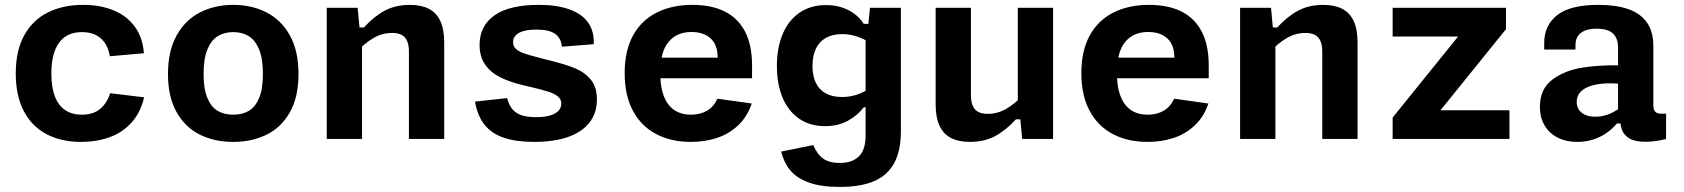

<svg xmlns="http://www.w3.org/2000/svg" viewBox="-20 -566 6860 782"><path d="M311.1 12Q228.9 12 168.9 -19.9Q108.9 -51.8 76.5 -114.2Q44.2 -176.6 44.2 -266.6Q44.2 -361.6 79.7 -424Q115.2 -486.5 176.8 -516.3Q238.4 -546.2 318.3 -546.2Q387.6 -546.2 441.7 -524.2Q495.8 -502.3 528.5 -458.2Q561.2 -414 566.2 -349.1L427.4 -337Q419.6 -383.9 390.7 -409.6Q361.8 -435.2 313.6 -435.2Q252.2 -435.2 220.7 -392.3Q189.2 -349.4 189.2 -266.6Q189.2 -210.5 203.6 -173.1Q218 -135.8 245.7 -117.3Q273.4 -98.9 313.2 -98.9Q359.1 -98.9 387.2 -121.9Q415.2 -144.8 428.7 -186.4L567 -169.6Q551.9 -105.5 514 -64.9Q476.1 -24.3 423.9 -6.2Q371.8 12 311.1 12Z M930 12Q854.6 12 794.7 -17.3Q734.8 -46.6 699.5 -108.8Q664.2 -170.9 664.2 -264.6Q664.2 -358.7 699.5 -421.9Q734.8 -485.1 794.9 -515.6Q855 -546.2 930 -546.2Q1005 -546.2 1065.2 -515.6Q1125.3 -485.1 1160.6 -421.9Q1195.8 -358.8 1195.8 -264.6Q1195.8 -170.8 1160.6 -108.7Q1125.3 -46.6 1065.4 -17.3Q1005.4 12 930 12ZM930 -435.2Q893.3 -435.2 866.5 -418.5Q839.8 -401.8 824.5 -364.1Q809.2 -326.3 809.2 -265Q809.2 -204.1 824.5 -167.2Q839.8 -130.2 866.3 -114.6Q892.9 -98.9 930 -98.9Q967.1 -98.9 993.6 -114.6Q1020.2 -130.2 1035.5 -167.2Q1050.8 -204.1 1050.8 -265Q1050.8 -326.3 1035.5 -364.1Q1020.2 -401.8 993.4 -418.5Q966.7 -435.2 930 -435.2Z M1454.5 0H1310.8V-534.2H1436.7L1445.8 -437.5H1454.5ZM1645.5 0V-355.6Q1645.5 -384.2 1637.1 -401.2Q1628.8 -418.1 1613.7 -425Q1598.7 -431.8 1577 -431.8Q1537.2 -431.8 1501.8 -411.5Q1466.4 -391.2 1433 -354.8V-454.2H1462.2Q1504.2 -500 1547.9 -523Q1591.5 -546.1 1649.1 -546.1Q1695.7 -546.1 1726.7 -530.1Q1757.7 -514.2 1773.4 -480.3Q1789.2 -446.4 1789.2 -392.7V0Z M2398.1 -386 2268.6 -375.8Q2265.2 -411.2 2240.5 -428.4Q2215.8 -445.6 2165.1 -445.6Q2118.9 -445.6 2094.3 -432.3Q2069.7 -419 2069.7 -394Q2069.7 -377.3 2081.5 -366.6Q2093.2 -355.9 2115.7 -348.1Q2138.1 -340.3 2184.6 -328.6Q2202.5 -324.2 2215.5 -320.8Q2283.7 -303.9 2322.8 -287.6Q2362 -271.3 2386.6 -241.2Q2411.2 -211 2411.2 -161Q2411.2 -107.2 2382 -68.3Q2352.7 -29.5 2295.5 -8.8Q2238.3 11.9 2156.4 11.9Q2081.8 11.9 2032.2 -4.9Q1982.5 -21.7 1953.7 -57.7Q1924.8 -93.7 1914.5 -152.3L2045.4 -166.4Q2053.1 -136.7 2068.2 -119.8Q2083.2 -103 2106.1 -96Q2128.9 -88.9 2164.6 -88.9Q2200 -88.9 2222.8 -96.4Q2245.6 -103.8 2255.9 -116.2Q2266.2 -128.7 2266.2 -144.1Q2266.2 -161.9 2252.2 -173.3Q2238.2 -184.7 2211.8 -193.1Q2185.4 -201.6 2129.5 -214.6L2116.8 -217.4Q2058.2 -230.8 2018.2 -250.8Q1978.2 -270.8 1955.8 -303.1Q1933.3 -335.4 1933.3 -382.9Q1933.3 -461 1994.2 -503.6Q2055 -546.2 2173.9 -546.2Q2248 -546.2 2299.1 -527.9Q2350.2 -509.7 2375.5 -473.8Q2400.7 -437.8 2398.1 -386Z M2800.2 -546.2Q2877.8 -546.2 2932.1 -519Q2986.4 -491.8 3014.8 -436.8Q3043.1 -381.7 3043.1 -299.2V-247.1H2637.8V-331.2H2923.9L2903 -312.6V-332Q2903 -383.1 2874.5 -409.4Q2845.9 -435.7 2796.1 -435.7Q2736.8 -435.7 2703 -395.5Q2669.2 -355.4 2669.2 -268.3Q2669.2 -185.5 2701 -142.2Q2732.9 -98.9 2794.6 -98.9Q2831.9 -98.9 2859.5 -115Q2887.2 -131.2 2902.2 -164L3041.8 -144.4Q3022.8 -89 2984.8 -54Q2946.8 -18.9 2898 -3.5Q2849.2 12 2794.2 12Q2713.7 12 2652.8 -19.8Q2592 -51.5 2558.1 -114.4Q2524.2 -177.3 2524.2 -268.3Q2524.2 -359.8 2558.8 -422.2Q2593.5 -484.5 2655.7 -515.3Q2717.8 -546.2 2800.2 -546.2Z M3344.2 -545.3Q3380.6 -545.3 3410.6 -535.1Q3440.7 -524.8 3462.6 -507.7Q3484.5 -490.5 3497.9 -468.8H3527.1V-388.5Q3499.8 -408.1 3469.6 -417.6Q3439.4 -427.1 3410 -427.1Q3371.8 -427.1 3344.5 -412.1Q3317.3 -397.1 3303.3 -368.2Q3289.2 -339.2 3289.2 -297.4Q3289.2 -256.3 3303.1 -228.1Q3317 -199.8 3344 -185.4Q3370.9 -170.9 3409.7 -170.9Q3440.2 -170.9 3470.2 -180.5Q3500.2 -190.2 3527.1 -209.8V-129.2H3498.4Q3472.4 -95.2 3432.6 -73.7Q3392.8 -52.2 3340.2 -52.2Q3278.6 -52.2 3234.2 -83Q3189.9 -113.8 3167 -169.2Q3144.2 -224.5 3144.2 -297.4Q3144.2 -370.7 3167.5 -426.7Q3190.8 -482.7 3236 -514Q3281.1 -545.3 3344.2 -545.3ZM3400.3 195.3Q3323.3 195.3 3273.7 177.2Q3224.1 159 3198.2 127.2Q3172.3 95.4 3161.7 51.4L3292.6 24.8Q3307.4 61.7 3332.2 79.7Q3357 97.7 3400.3 97.7Q3450.3 97.7 3477.9 71.3Q3505.5 44.9 3505.5 -14.9V-442.1H3514.2L3523.3 -534.2H3649.2V-30.9Q3649.2 48.3 3622 98.2Q3594.8 148.2 3540 171.8Q3485.2 195.3 3400.3 195.3Z M4125.5 -534.2H4269.2V0H4143.3L4134.2 -96.7H4125.5ZM3934.5 -534.2V-178.6Q3934.5 -149.9 3942.9 -133Q3951.2 -116.1 3966.3 -109.2Q3981.3 -102.3 4003 -102.3Q4042.8 -102.3 4078.2 -122.7Q4113.6 -143 4147 -179.4V-79.9H4117.8Q4075.8 -34.2 4032.1 -11.1Q3988.5 11.9 3930.9 11.9Q3884.3 11.9 3853.3 -4Q3822.3 -20 3806.6 -53.9Q3790.8 -87.8 3790.8 -141.5V-534.2Z M4660.2 -546.2Q4737.8 -546.2 4792.1 -519Q4846.4 -491.8 4874.8 -436.8Q4903.1 -381.7 4903.1 -299.2V-247.1H4497.8V-331.2H4783.9L4763 -312.6V-332Q4763 -383.1 4734.5 -409.4Q4705.9 -435.7 4656.1 -435.7Q4596.8 -435.7 4563 -395.5Q4529.2 -355.4 4529.2 -268.3Q4529.2 -185.5 4561 -142.2Q4592.9 -98.9 4654.6 -98.9Q4691.9 -98.9 4719.5 -115Q4747.2 -131.2 4762.2 -164L4901.8 -144.4Q4882.8 -89 4844.8 -54Q4806.8 -18.9 4758 -3.5Q4709.2 12 4654.2 12Q4573.7 12 4512.8 -19.8Q4452 -51.5 4418.1 -114.4Q4384.2 -177.3 4384.2 -268.3Q4384.2 -359.8 4418.8 -422.2Q4453.5 -484.5 4515.7 -515.3Q4577.8 -546.2 4660.2 -546.2Z M5174.5 0H5030.8V-534.2H5156.7L5165.8 -437.5H5174.5ZM5365.5 0V-355.6Q5365.5 -384.2 5357.1 -401.2Q5348.8 -418.1 5333.7 -425Q5318.7 -431.8 5297 -431.8Q5257.2 -431.8 5221.8 -411.5Q5186.4 -391.2 5153 -354.8V-454.2H5182.2Q5224.2 -500 5267.9 -523Q5311.5 -546.1 5369.1 -546.1Q5415.7 -546.1 5446.7 -530.1Q5477.7 -514.2 5493.4 -480.3Q5509.2 -446.4 5509.2 -392.7V0Z M6113.7 -534.2V-447.1L5822.9 -87.1L5800.8 -117H6127.9V0H5652.1V-87.1L5942.8 -447.1L5971.3 -417.2H5652.1V-534.2Z M6713.9 -378.4V-140.8Q6713.9 -124 6718.3 -115.6Q6722.7 -107.2 6733.6 -104.4Q6744.5 -101.5 6765.8 -103.2V0Q6721 11.5 6682.3 11.5Q6640.3 11.5 6617.6 -1.5Q6594.8 -14.6 6586.5 -36.5Q6578.2 -58.3 6578.2 -90.3L6570.2 -99.7V-372.5Q6570.2 -400.1 6559.5 -417.2Q6548.7 -434.4 6529.8 -441.7Q6510.8 -449 6483.9 -449.3Q6457 -449.2 6437.6 -442.2Q6418.2 -435.2 6407.6 -420.5Q6397 -405.8 6396.9 -383.7L6396.8 -364.2H6269.4V-390.1Q6269.4 -463 6322.5 -504.6Q6375.7 -546.2 6490.5 -546.2Q6561.2 -546.2 6610.8 -529.3Q6660.3 -512.4 6687.1 -475.3Q6713.9 -438.2 6713.9 -378.4ZM6539.7 -226.6Q6495.1 -226.6 6464.4 -217.8Q6433.7 -209 6417.8 -192.2Q6401.8 -175.5 6401.8 -151.1Q6401.8 -132.4 6411 -118.8Q6420.1 -105.2 6437.1 -97.9Q6454.1 -90.6 6477.6 -90.6Q6507.5 -90.6 6535.7 -102.3Q6563.9 -114.1 6589.5 -135.5L6586.8 -63.2H6565.6L6559.2 -55.7Q6539.8 -34.9 6516.6 -20Q6493.5 -5 6464.9 3.5Q6436.3 12 6404.3 12Q6359.1 12 6324.5 -5.4Q6289.8 -22.8 6270.9 -55.2Q6251.9 -87.5 6251.9 -131Q6251.9 -203.8 6302.6 -241.7Q6353.3 -279.7 6427.4 -291Q6501.4 -302.4 6588.8 -299.5L6632.3 -214.8Q6608.8 -220.1 6586.9 -223.3Q6564.9 -226.6 6539.7 -226.6Z"/></svg>

Font: Monaspace Neon Var
Style: Regular
Weight: 400
Designer: Riley Cran and the Lettermatic Team
Version: Version 1.000 (Monaspace Neon Var)